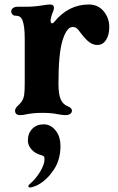

<svg xmlns="http://www.w3.org/2000/svg" viewBox="-20 -502 526 854"><path d="M47 -10Q47 -16 51 -22Q55 -28 61 -33Q71 -43 76 -50Q85 -63 87.5 -80.5Q90 -98 90 -130V-332Q90 -385 80 -412Q76 -422 69 -427Q62 -432 50 -432Q41 -432 35.5 -437.5Q30 -443 30 -452Q30 -460 37.5 -466Q45 -472 60 -472H98Q133 -472 175 -479Q192 -482 203 -482Q220 -482 220 -467Q220 -458 209 -432Q205 -416 205 -412Q205 -398 212 -398Q215 -398 220 -403Q284 -482 375 -482Q416 -482 441 -452Q466 -422 466 -382Q466 -346 451.5 -324Q437 -302 413 -302Q395 -302 378.5 -313.5Q362 -325 340 -354Q329 -370 321.5 -376Q314 -382 303 -382Q277 -382 258.5 -323.5Q240 -265 240 -130Q240 -83 250 -60Q260 -38 280 -30Q300 -22 300 -10Q300 -1 292.5 4.5Q285 10 270 10Q259 10 237 6Q209 0 169 0Q127 0 94 7Q82 10 70 10Q47 10 47 -10ZM106 326Q106 323 111 318Q140 293 159 261Q178 229 178 206Q178 196 174.5 193Q171 190 160 187Q135 180 119.5 162Q104 144 104 123Q104 91 123.5 71Q143 51 174 51Q208 51 230 82Q249 108 249 147Q249 209 219 253.5Q189 298 151 319Q142 324 130.5 328Q119 332 112 332Q110 332 108 330Q106 328 106 326Z"/></svg>

Font: Raigarh
Style: Bold
Weight: 700
Designer: jaikishan Patel
Foundry: MagicType
Version: Version 1.000